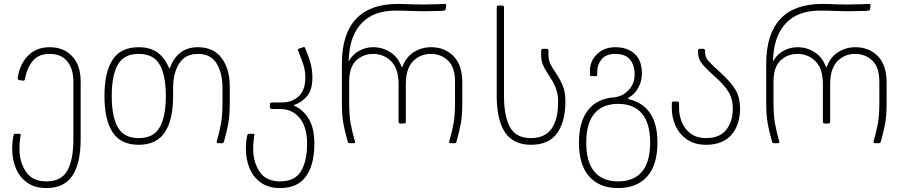

<svg xmlns="http://www.w3.org/2000/svg" viewBox="-20 -728 4610 976"><path d="M42 30Q42 -12 49 -40Q51 -48 56 -48H80Q85 -48 85 -43Q85 -39 82 -19.5Q79 0 79 30Q79 95 111.5 144.5Q144 194 216 194Q292 194 322.5 139Q353 84 353 -20V-314Q353 -378 322 -416Q291 -454 232 -454Q175 -454 145.5 -417Q116 -380 107 -327Q105 -316 96 -318L79 -321Q69 -322 70 -332Q80 -402 122.5 -445Q165 -488 232 -488Q304 -488 347 -442Q390 -396 390 -315V-20Q390 102 348 165Q306 228 216 228Q156 228 117 199.5Q78 171 60 126Q42 81 42 30Z M511 -240Q511 -361 552.5 -424.5Q594 -488 685 -488Q743 -488 779.5 -462Q816 -436 838 -386Q841 -379 842 -379Q843 -379 845 -386Q863 -434 898 -461Q933 -488 986 -488Q1065 -488 1106.5 -433Q1148 -378 1148 -288V-209Q1148 -143 1141 -103Q1134 -63 1119 -10Q1117 -4 1115 -2Q1113 0 1108 0H1091Q1079 0 1082 -10Q1097 -63 1104 -103Q1111 -143 1111 -209V-279Q1111 -357 1081 -405.5Q1051 -454 986 -454Q922 -454 891 -405.5Q860 -357 860 -281V-240Q860 -119 818 -55.5Q776 8 685 8Q594 8 552.5 -55.5Q511 -119 511 -240ZM685 -26Q761 -26 792 -81Q823 -136 823 -240Q823 -344 792 -399Q761 -454 685 -454Q610 -454 579 -399.5Q548 -345 548 -240Q548 -135 579 -80.5Q610 -26 685 -26Z M1230 30Q1230 -12 1237 -40Q1239 -48 1244 -48H1268Q1273 -48 1273 -43Q1273 -39 1270 -19.5Q1267 0 1267 30Q1267 95 1299.5 144.5Q1332 194 1404 194Q1479 194 1510 142.5Q1541 91 1541 2Q1541 -82 1503.5 -128Q1466 -174 1402 -174H1362Q1352 -174 1352 -184V-197Q1352 -207 1362 -207H1411Q1464 -207 1498 -238Q1532 -269 1532 -334Q1532 -368 1522.5 -398Q1513 -428 1495 -472Q1492 -477 1498 -480L1521 -488L1525 -489Q1530 -489 1531 -483Q1548 -445 1558 -409Q1568 -373 1568 -334Q1568 -271 1540.5 -239Q1513 -207 1477 -195Q1474 -194 1474 -192Q1474 -190 1477 -189Q1520 -172 1549 -124.5Q1578 -77 1578 2Q1578 109 1535.5 168.5Q1493 228 1404 228Q1344 228 1305 199.5Q1266 171 1248 126Q1230 81 1230 30Z M2026 -389Q2044 -438 2083.5 -463Q2123 -488 2171 -488Q2241 -488 2285.5 -442.5Q2330 -397 2330 -308V-209Q2330 -143 2323 -103Q2316 -63 2301 -10Q2299 -4 2297 -2Q2295 0 2291 0H2271Q2261 0 2264 -10Q2279 -63 2286 -103Q2293 -143 2293 -209V-313Q2293 -387 2257 -420.5Q2221 -454 2170 -454Q2116 -454 2079.5 -416.5Q2043 -379 2043 -300V-110Q2043 -100 2033 -100H2016Q2006 -100 2006 -110V-300Q2006 -379 1968.5 -416.5Q1931 -454 1877 -454Q1826 -454 1790.5 -420.5Q1755 -387 1755 -313V-209Q1755 -143 1762 -103Q1769 -63 1784 -10L1785 -6Q1785 0 1777 0H1758Q1753 0 1751 -2Q1749 -4 1747 -10Q1732 -63 1725 -103Q1718 -143 1718 -209V-404Q1718 -555 1789.5 -631.5Q1861 -708 2002 -708Q2032 -708 2074 -706L2128 -705Q2162 -705 2198 -706.5Q2234 -708 2240 -708Q2245 -708 2247 -706.5Q2249 -705 2248 -700L2246 -682Q2245 -676 2237 -674Q2214 -671 2125 -671L2080 -672Q2038 -674 1991 -674Q1881 -674 1821.5 -613.5Q1762 -553 1754 -445Q1751 -418 1753 -418Q1755 -418 1758 -425Q1776 -454 1808 -471Q1840 -488 1877 -488Q1924 -488 1963.5 -463Q2003 -438 2021 -389Q2024 -385 2026 -389Z M2505 -240V-690Q2505 -700 2515 -700H2532Q2542 -700 2542 -690V-240Q2542 -137 2572.5 -81.5Q2603 -26 2679 -26Q2817 -26 2817 -210V-216Q2817 -272 2781 -328L2760 -361Q2746 -383 2738.5 -402Q2731 -421 2731 -450V-470Q2731 -480 2741 -480H2758Q2768 -480 2768 -470V-449Q2768 -415 2788 -384L2810 -350Q2830 -319 2842 -288.5Q2854 -258 2854 -215V-210Q2854 -110 2812 -51Q2770 8 2679 8Q2589 8 2547 -55.5Q2505 -119 2505 -240Z M2923 -3Q2923 -110 2969.5 -168.5Q3016 -227 3101 -233Q3141 -238 3164 -259Q3206 -295 3206 -348Q3206 -398 3182 -426Q3158 -454 3108 -454Q3061 -454 3038.5 -427Q3016 -400 3016 -363V-348Q3016 -341 3009 -341H2986Q2979 -341 2979 -348V-369Q2979 -418 3015 -453Q3051 -488 3108 -488Q3169 -488 3206 -454.5Q3243 -421 3243 -355Q3243 -315 3225 -282.5Q3207 -250 3178 -233Q3172 -230 3172 -228Q3172 -226 3179 -223Q3249 -206 3285.5 -151.5Q3322 -97 3322 -3Q3322 111 3269.5 169.5Q3217 228 3122 228Q3028 228 2975.5 169.5Q2923 111 2923 -3ZM3122 194Q3202 194 3243.5 144.5Q3285 95 3285 -3Q3285 -101 3243.5 -150.5Q3202 -200 3122 -200Q3043 -200 3001.5 -150.5Q2960 -101 2960 -3Q2960 95 3001.5 144.5Q3043 194 3122 194Z M3395 -179V-202Q3395 -212 3405 -212H3422Q3432 -212 3432 -202V-178Q3432 -142 3446 -107Q3460 -72 3491 -49Q3522 -26 3569 -26Q3638 -26 3671.5 -68Q3705 -110 3705 -175Q3705 -219 3689 -250.5Q3673 -282 3635 -319L3595 -356Q3556 -392 3542 -413.5Q3528 -435 3528 -470Q3528 -480 3538 -480H3554Q3564 -480 3564 -470Q3564 -445 3572 -431Q3580 -417 3608 -391L3651 -351Q3701 -304 3721.5 -267Q3742 -230 3742 -176Q3742 -93 3698 -42.5Q3654 8 3569 8Q3511 8 3472 -19Q3433 -46 3414 -88.5Q3395 -131 3395 -179Z M4183 -389Q4201 -438 4240.5 -463Q4280 -488 4328 -488Q4398 -488 4442.5 -442.5Q4487 -397 4487 -308V-209Q4487 -143 4480 -103Q4473 -63 4458 -10Q4456 -4 4454 -2Q4452 0 4448 0H4428Q4418 0 4421 -10Q4436 -63 4443 -103Q4450 -143 4450 -209V-313Q4450 -387 4414 -420.5Q4378 -454 4327 -454Q4273 -454 4236.5 -416.5Q4200 -379 4200 -300V-110Q4200 -100 4190 -100H4173Q4163 -100 4163 -110V-300Q4163 -379 4125.5 -416.5Q4088 -454 4034 -454Q3983 -454 3947.5 -420.5Q3912 -387 3912 -313V-209Q3912 -143 3919 -103Q3926 -63 3941 -10L3942 -6Q3942 0 3934 0H3915Q3910 0 3908 -2Q3906 -4 3904 -10Q3889 -63 3882 -103Q3875 -143 3875 -209V-404Q3875 -555 3946.5 -631.5Q4018 -708 4159 -708Q4189 -708 4231 -706L4285 -705Q4319 -705 4355 -706.5Q4391 -708 4397 -708Q4402 -708 4404 -706.5Q4406 -705 4405 -700L4403 -682Q4402 -676 4394 -674Q4371 -671 4282 -671L4237 -672Q4195 -674 4148 -674Q4038 -674 3978.5 -613.5Q3919 -553 3911 -445Q3908 -418 3910 -418Q3912 -418 3915 -425Q3933 -454 3965 -471Q3997 -488 4034 -488Q4081 -488 4120.5 -463Q4160 -438 4178 -389Q4181 -385 4183 -389Z"/></svg>

Font: Barlow GEO Extra Light
Style: Regular
Weight: 200
Designer: Jeremy Tribby
Foundry: Tribby Type
Version: Version 1.408